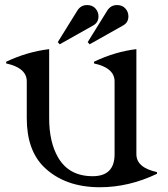

<svg xmlns="http://www.w3.org/2000/svg" viewBox="-20 -745 677 774"><path d="M331.5 -724.6Q352.5 -724.6 364.7 -710.9Q377 -697.3 377 -679.2Q377 -654.3 356 -642.6Q356 -642.6 220.7 -566.4L212.9 -575.2L292 -702.6Q305.7 -724.6 331.5 -724.6ZM452.1 -724.6Q473.1 -724.6 485.4 -710.9Q497.6 -697.3 497.6 -679.2Q497.6 -654.3 476.6 -642.6L341.3 -566.4L333.5 -575.2L412.6 -702.6Q426.3 -724.6 452.1 -724.6ZM382.8 9.8Q241.2 9.8 157.7 -71.3Q87.9 -139.2 87.9 -268.6V-417Q87.9 -471.2 4.9 -489.3V-496.1Q88.9 -536.1 178.2 -546.9V-268.6Q178.2 -171.9 214.4 -109.9Q258.3 -34.7 353.5 -34.7Q441.9 -34.7 441.9 -123V-417Q441.9 -471.2 358.9 -489.3V-496.1Q443.4 -536.6 529.8 -546.9V-123.5Q529.8 -69.3 612.8 -51.3V-44.4Q499.5 9.8 382.8 9.8Z"/></svg>

Font: Modern Antiqua
Style: Book
Weight: 400
Designer: Wojciech Kalinowski "wmk69" (wmk69@o2.pl)
Foundry: Wojciech Kalinowski "wmk69" (wmk69@o2.pl)
Version: Version 3.1.0; 2021-05-28